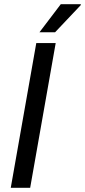

<svg xmlns="http://www.w3.org/2000/svg" viewBox="-20 -890 403 910"><path d="M31 0 152 -686H244L123 0ZM167 -737 268 -870H363V-866L241 -737Z"/></svg>

Font: Archivo SemiCondensed
Style: Italic
Weight: 400
Width: 4
Italic angle: -10°
Designer: Hector Gatti
Foundry: Omnibus-Type
Version: Version 2.001